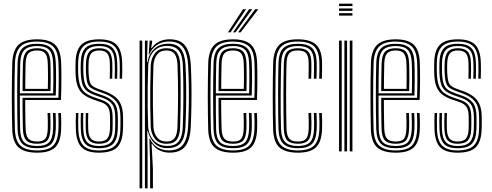

<svg xmlns="http://www.w3.org/2000/svg" viewBox="-20 -820 2665 1040"><path d="M181.5 7Q113.8 7 81.3 -20.9Q48.8 -48.9 46.3 -118.4Q45.3 -153.8 44.7 -199.9Q44 -246 44 -295.9Q44 -345.7 44.7 -393.5Q45.3 -441.3 46.5 -480Q49.2 -547.6 80.4 -577.3Q111.6 -607 180.7 -607Q245.6 -607 276.9 -579.1Q308.2 -551.1 311.1 -482.1Q311.7 -468.3 312.1 -447.1Q312.5 -425.9 312.5 -399.2Q312.6 -372.4 312.1 -341.7Q311.6 -311 310.1 -278.3H116.5Q116.6 -250.1 116.8 -223.3Q117.1 -196.5 117.5 -171.5Q118 -146.5 118.7 -123.3Q120 -84.7 133.6 -69Q147.3 -53.4 181.5 -53.4Q212.6 -53.4 224.8 -67.9Q236.9 -82.4 238.7 -121.9Q239.4 -137.4 239.1 -159.8Q238.9 -182.1 237.7 -208H252.2Q253.4 -181 253.6 -159.3Q253.9 -137.6 253.2 -121.3Q251.3 -75.9 235.4 -58.6Q219.5 -41.3 181.5 -41.3Q140.2 -41.3 122.8 -59.3Q105.4 -77.3 103.9 -122Q103.4 -143.4 102.9 -172.4Q102.5 -201.4 102.2 -232.5Q102 -263.5 102 -290.3H296.3Q297.4 -320.4 297.8 -348.8Q298.2 -377.3 298.1 -402.5Q298 -427.6 297.6 -447.9Q297.2 -468.2 296.6 -481.8Q293.8 -546 265.3 -570.4Q236.7 -594.9 180.7 -594.9Q117.7 -594.9 90.5 -567.4Q63.3 -539.9 61 -479.3Q59.7 -439.9 59.1 -392.6Q58.5 -345.3 58.5 -296.2Q58.5 -247.2 59.2 -201.5Q59.8 -155.8 60.7 -119.5Q62.9 -56.4 91.5 -30.7Q120.1 -5.1 181.5 -5.1Q241.7 -5.1 267.7 -30.8Q293.8 -56.6 296.6 -119.1Q297.1 -130.3 297.2 -144.7Q297.3 -159.1 296.9 -175.3Q296.5 -191.6 295.6 -208H310.1Q311.3 -185.8 311.7 -161.8Q312.1 -137.7 311.1 -118.5Q308.2 -50.4 278.6 -21.7Q249 7 181.5 7ZM181.5 -17.1Q126.5 -17.1 101.9 -40.2Q77.3 -63.3 75.2 -120.1Q74 -158.4 73.5 -205.6Q73 -252.7 73 -302.1Q73 -351.5 73.6 -397.2Q74.2 -442.9 75.3 -478.1Q77.5 -536.3 102.7 -559.6Q127.9 -582.9 180.7 -582.9Q230.3 -582.9 255 -561Q279.7 -539.1 282.1 -481.2Q282.9 -466.1 283.4 -439.4Q283.9 -412.6 283.7 -377.6Q283.5 -342.7 282.1 -302.4H87.6Q87.5 -250.4 87.8 -209.6Q88.1 -168.9 89 -121.1Q89.8 -71.5 110.3 -50.3Q130.8 -29.2 181.5 -29.2Q226.2 -29.2 245.7 -48.9Q265.2 -68.6 267.6 -120.2Q268.3 -137 268.1 -159.6Q267.8 -182.1 266.6 -208H281.1Q282.3 -183.4 282.6 -160.5Q282.9 -137.6 282.1 -119.7Q279.5 -62.7 257.1 -39.9Q234.7 -17.1 181.5 -17.1ZM87.6 -314.5H267.9Q269 -349.5 269 -382.1Q269.1 -414.6 268.7 -440.4Q268.4 -466.2 267.6 -480.7Q265.5 -531.9 244.6 -551.3Q223.7 -570.8 180.7 -570.8Q135 -570.8 113.3 -550.3Q91.6 -529.8 89.7 -477.5Q88.9 -449.7 88.4 -404.7Q87.9 -359.6 87.6 -314.5ZM102.1 -326.6Q102.3 -348.2 102.5 -373.2Q102.6 -398.3 103.1 -424.7Q103.6 -451.1 104.2 -476.7Q105.9 -522.4 123.6 -540.5Q141.2 -558.7 180.7 -558.7Q218.4 -558.7 234.9 -541.1Q251.4 -523.5 253.2 -479.7Q253.7 -467.7 254.1 -445Q254.6 -422.4 254.5 -392.1Q254.5 -361.8 253.5 -326.6ZM116.8 -338.7H239.1Q239.9 -369.6 240 -397.6Q240 -425.6 239.6 -447Q239.1 -468.4 238.7 -479.3Q237 -517.4 223.7 -532Q210.5 -546.6 180.7 -546.6Q148.1 -546.6 134.1 -531.1Q120 -515.6 118.7 -476.2Q118.3 -455.6 117.8 -433.8Q117.4 -412.1 117.1 -388.5Q116.9 -364.9 116.8 -338.7Z M515.1 7Q451.2 7 422.2 -22Q393.2 -51 390.9 -118.5Q390.3 -140.2 390.2 -163.5Q390 -186.8 391.3 -208H404.6Q403.6 -187.7 403.6 -163.4Q403.7 -139 404.2 -119.2Q406.2 -58 432 -31.5Q457.8 -5.1 515.1 -5.1Q577.5 -5.1 603.7 -31.8Q630 -58.5 631.8 -116.9Q632.4 -129.3 632.5 -139.8Q632.6 -150.4 632.5 -161Q632.4 -171.7 632.4 -184.2Q632.4 -241.4 610.3 -269.6Q588.2 -297.9 543 -314.1L505.7 -327.5Q483.3 -335.6 470.8 -345.2Q458.4 -354.8 452.8 -373.1Q447.3 -391.4 445.7 -425.4Q445.1 -438.3 445 -451.1Q445 -463.9 445.7 -479.3Q447.8 -521.8 463.9 -540.3Q480.1 -558.7 517.9 -558.7Q553.4 -558.7 570.2 -541Q586.9 -523.2 588.2 -480.1Q588.7 -466.3 588.8 -443.4Q588.9 -420.5 587.8 -393.4H574.4Q575.5 -419.5 575.4 -441Q575.4 -462.5 574.9 -479.5Q573.9 -516.1 560.3 -531.4Q546.7 -546.6 517.9 -546.6Q487.6 -546.6 474.4 -531Q461.2 -515.4 459.8 -479.3Q459.3 -464.7 459.2 -453.3Q459.1 -441.9 459.8 -425.4Q461.2 -394.5 466.1 -378.3Q471 -362.1 481.5 -354.1Q492.1 -346.1 509.9 -339.4L546.6 -325.9Q576.8 -315 599.2 -299Q621.7 -282.9 634.1 -255.9Q646.5 -228.9 646.5 -184.2Q646.5 -171.6 646.6 -160.9Q646.7 -150.2 646.6 -139.7Q646.5 -129.2 645.9 -116.7Q643.9 -53.3 615.2 -23.1Q586.4 7 515.1 7ZM515.1 -17.1Q463.3 -17.1 441.4 -41.7Q419.5 -66.4 417.8 -119.7Q417.3 -140.4 417 -161.5Q416.7 -182.5 418 -208H431.5Q430.1 -182.2 430.5 -159.4Q430.8 -136.7 431.1 -120.2Q432.7 -71.5 452.1 -50.4Q471.6 -29.2 515.1 -29.2Q563.7 -29.2 582.9 -51.1Q602 -72.9 603.6 -117.3Q604.4 -135.9 604.3 -150.7Q604.2 -165.5 604.2 -184.2Q604.2 -232.5 587.5 -255.3Q570.7 -278 535.8 -290.1L497.4 -303.5Q468.8 -313.6 451.8 -326.5Q434.9 -339.4 427 -362.3Q419.2 -385.2 417.5 -425.2Q416.8 -442.5 417 -453.8Q417.3 -465 417.5 -479.5Q418.5 -533.6 441 -558.3Q463.6 -582.9 517.9 -582.9Q568.4 -582.9 590.8 -559.4Q613.2 -535.9 614.8 -481.4Q615.3 -463.4 615.6 -442.1Q615.8 -420.8 614.6 -393.4H601.1Q602.4 -422.1 602.2 -443.4Q602 -464.7 601.5 -481.3Q600.1 -530.1 580.2 -550.4Q560.2 -570.8 517.9 -570.8Q471.8 -570.8 452.1 -549.2Q432.4 -527.6 431.6 -479.5Q431.4 -464.3 431.1 -453.4Q430.9 -442.6 431.6 -425.2Q433.3 -386.9 440.5 -366.2Q447.7 -345.6 462.5 -334.8Q477.2 -324 501.5 -315.4L539.4 -302Q579.7 -287.9 599 -262.5Q618.3 -237.2 618.3 -184.2Q618.3 -165.5 618.4 -150.5Q618.5 -135.5 617.7 -117.1Q615.9 -65.5 593.3 -41.3Q570.7 -17.1 515.1 -17.1ZM515.1 -41.3Q479.8 -41.3 462.8 -59.3Q445.7 -77.3 444.4 -121Q444.1 -139.3 443.9 -161.9Q443.6 -184.4 444.8 -208H458.1Q457.1 -188.1 457.2 -165.3Q457.3 -142.5 457.8 -121.8Q458.7 -85.2 472.2 -69.3Q485.7 -53.4 515.1 -53.4Q548.1 -53.4 561 -69.5Q574 -85.6 575.4 -117.7Q576.4 -135.7 576.2 -150.6Q576 -165.5 576 -184.2Q576 -224 564 -241Q551.9 -258 528.4 -266.2L488.8 -279.8Q457 -290.7 435.2 -306.2Q413.3 -321.7 401.8 -349.6Q390.3 -377.5 389.3 -425Q388.7 -443.5 388.9 -456.5Q389.1 -469.5 389.3 -479.7Q390.3 -546.9 419.6 -576.9Q448.9 -607 517.9 -607Q581.8 -607 610.6 -578.3Q639.4 -549.5 641.7 -482.5Q642.2 -464.1 642.3 -440Q642.4 -415.9 641.3 -393.4H628Q629 -414.3 629 -438.4Q628.9 -462.4 628.4 -481.8Q626.3 -542.4 600.6 -568.7Q574.9 -594.9 517.9 -594.9Q456.4 -594.9 430.4 -567.6Q404.4 -540.3 403.4 -479.7Q403.2 -464.5 402.9 -453.4Q402.7 -442.2 403.4 -425Q405.1 -381.5 414.4 -356.3Q423.7 -331 442.9 -316.7Q462.2 -302.3 493.1 -291.7L532 -278.2Q565.3 -266.7 577.7 -245.5Q590.1 -224.3 590.1 -184.2Q590.1 -173.7 590.2 -163.2Q590.3 -152.6 590.2 -141.4Q590.1 -130.2 589.5 -117.5Q588.1 -78.3 571.6 -59.8Q555.2 -41.3 515.1 -41.3Z M793 200V53.6L788.9 -68.2H792.8Q806 -37.7 833.2 -21.5Q860.4 -5.3 893.3 -5.3Q949.2 -5.3 972.3 -38Q995.4 -70.7 998.6 -129.7Q1001.6 -190.5 1002.6 -246.7Q1003.5 -302.8 1002.7 -357.6Q1001.8 -412.3 999 -469Q995.5 -531.1 972 -563.2Q948.5 -595.2 895.2 -595.2Q857.5 -595.2 829.3 -575.6Q801.1 -556 789 -526H785.6L790.4 -600H804.2L804.2 -593.3L798.9 -559.8H802Q816.5 -582.1 842 -594.7Q867.5 -607.2 898.1 -607.2Q955.6 -607.2 982.4 -573.2Q1009.3 -539.3 1013.5 -469.1Q1016.3 -415.9 1017 -360.7Q1017.8 -305.4 1016.8 -248Q1015.9 -190.6 1013.1 -130.3Q1009.3 -60.8 982.9 -27Q956.4 6.8 898.2 6.8Q869 6.8 843.9 -5.5Q818.8 -17.8 804.5 -40.6H801.1L808.3 94.3V200ZM736 200V-600H750.5V200ZM765 200V-600H779.5L776 -484.2L779.4 -484.2Q786.1 -528.1 815.8 -555.7Q845.4 -583.2 891.6 -583.2Q937.4 -583.2 959.4 -555.4Q981.4 -527.5 984.7 -468.8Q987.6 -413.5 988.3 -358.9Q989 -304.3 988.1 -247.8Q987.1 -191.3 984.3 -129.8Q981.6 -74.7 959.6 -46.5Q937.7 -18.3 888 -17.5Q844.8 -17 817.4 -43.3Q790 -69.7 781 -110.3H777.7L779.5 6.4V200ZM885.7 -29.6Q930.9 -29.6 949.3 -55.8Q967.8 -81.9 969.8 -128.8Q973 -210.8 973.4 -294Q973.8 -377.3 970.4 -467.8Q968.2 -521.4 948.1 -546.3Q928 -571.2 885 -571.2Q851.6 -571.2 829.4 -555.9Q807.1 -540.6 795.5 -516.2Q784 -491.8 782.8 -464.3Q780.8 -403.2 780 -345.8Q779.2 -288.4 779.9 -235.3Q780.6 -182.3 782.6 -134Q784.1 -107.5 795.8 -83.6Q807.4 -59.7 829.9 -44.7Q852.3 -29.6 885.7 -29.6ZM883.7 -41.2Q839.8 -41.2 819 -68.5Q798.2 -95.8 796.5 -133.6Q794.6 -185.6 793.9 -239.9Q793.2 -294.3 793.9 -350.6Q794.7 -406.8 796.6 -464.2Q798.3 -504.6 819.2 -531.6Q840.1 -558.7 881.6 -558.7Q919.9 -558.7 937.1 -536.2Q954.4 -513.8 956 -468.6Q958.1 -411 958.5 -356.1Q959 -301.1 958.2 -245.4Q957.5 -189.7 955.6 -130.2Q954 -85.8 937.6 -63.5Q921.1 -41.2 883.7 -41.2ZM883.5 -53.4Q912.4 -53.4 926 -72.1Q939.5 -90.9 941.1 -130.6Q944.3 -219.2 944.5 -299.1Q944.6 -379 941.5 -468.6Q940.2 -507.2 926.3 -526.9Q912.5 -546.6 881.4 -546.6Q846.3 -546.6 829.5 -522.5Q812.7 -498.3 811 -464.1Q809.1 -411.3 808.3 -355.9Q807.6 -300.4 808.3 -244.4Q809 -188.3 811 -133.6Q812.6 -100.2 830.1 -76.8Q847.6 -53.4 883.5 -53.4Z M1243 7Q1175.3 7 1142.8 -20.9Q1110.3 -48.9 1107.8 -118.4Q1106.8 -153.8 1106.2 -199.9Q1105.5 -246 1105.5 -295.9Q1105.5 -345.7 1106.2 -393.5Q1106.8 -441.3 1108 -480Q1110.7 -547.6 1141.9 -577.3Q1173.1 -607 1242.2 -607Q1307.1 -607 1338.4 -579.1Q1369.7 -551.1 1372.6 -482.1Q1373.2 -468.3 1373.6 -447.1Q1374 -425.9 1374 -399.2Q1374.1 -372.4 1373.6 -341.7Q1373.1 -311 1371.6 -278.3H1178Q1178.1 -250.1 1178.3 -223.3Q1178.6 -196.5 1179 -171.5Q1179.5 -146.5 1180.2 -123.3Q1181.5 -84.7 1195.1 -69Q1208.8 -53.4 1243 -53.4Q1274.1 -53.4 1286.3 -67.9Q1298.4 -82.4 1300.2 -121.9Q1300.9 -137.4 1300.6 -159.8Q1300.4 -182.1 1299.2 -208H1313.7Q1314.9 -181 1315.1 -159.3Q1315.4 -137.6 1314.7 -121.3Q1312.8 -75.9 1296.9 -58.6Q1281 -41.3 1243 -41.3Q1201.7 -41.3 1184.3 -59.3Q1166.9 -77.3 1165.4 -122Q1164.9 -143.4 1164.4 -172.4Q1164 -201.4 1163.7 -232.5Q1163.5 -263.5 1163.5 -290.3H1357.8Q1358.9 -320.4 1359.3 -348.8Q1359.7 -377.3 1359.6 -402.5Q1359.5 -427.6 1359.1 -447.9Q1358.7 -468.2 1358.1 -481.8Q1355.3 -546 1326.8 -570.4Q1298.2 -594.9 1242.2 -594.9Q1179.2 -594.9 1152 -567.4Q1124.8 -539.9 1122.5 -479.3Q1121.2 -439.9 1120.6 -392.6Q1120 -345.3 1120 -296.2Q1120 -247.2 1120.7 -201.5Q1121.3 -155.8 1122.2 -119.5Q1124.4 -56.4 1153 -30.7Q1181.6 -5.1 1243 -5.1Q1303.2 -5.1 1329.2 -30.8Q1355.3 -56.6 1358.1 -119.1Q1358.6 -130.3 1358.7 -144.7Q1358.8 -159.1 1358.4 -175.3Q1358 -191.6 1357.1 -208H1371.6Q1372.8 -185.8 1373.2 -161.8Q1373.6 -137.7 1372.6 -118.5Q1369.7 -50.4 1340.1 -21.7Q1310.5 7 1243 7ZM1243 -17.1Q1188 -17.1 1163.4 -40.2Q1138.8 -63.3 1136.7 -120.1Q1135.5 -158.4 1135 -205.6Q1134.5 -252.7 1134.5 -302.1Q1134.5 -351.5 1135.1 -397.2Q1135.7 -442.9 1136.8 -478.1Q1139 -536.3 1164.2 -559.6Q1189.4 -582.9 1242.2 -582.9Q1291.8 -582.9 1316.5 -561Q1341.2 -539.1 1343.6 -481.2Q1344.4 -466.1 1344.9 -439.4Q1345.4 -412.6 1345.2 -377.6Q1345 -342.7 1343.6 -302.4H1149.1Q1149 -250.4 1149.3 -209.6Q1149.6 -168.9 1150.5 -121.1Q1151.3 -71.5 1171.8 -50.3Q1192.3 -29.2 1243 -29.2Q1287.7 -29.2 1307.2 -48.9Q1326.7 -68.6 1329.1 -120.2Q1329.8 -137 1329.6 -159.6Q1329.3 -182.1 1328.1 -208H1342.6Q1343.8 -183.4 1344.1 -160.5Q1344.4 -137.6 1343.6 -119.7Q1341 -62.7 1318.6 -39.9Q1296.2 -17.1 1243 -17.1ZM1149.1 -314.5H1329.4Q1330.5 -349.5 1330.5 -382.1Q1330.6 -414.6 1330.2 -440.4Q1329.9 -466.2 1329.1 -480.7Q1327 -531.9 1306.1 -551.3Q1285.2 -570.8 1242.2 -570.8Q1196.5 -570.8 1174.8 -550.3Q1153.1 -529.8 1151.2 -477.5Q1150.4 -449.7 1149.9 -404.7Q1149.4 -359.6 1149.1 -314.5ZM1163.6 -326.6Q1163.8 -348.2 1164 -373.2Q1164.1 -398.3 1164.6 -424.7Q1165.1 -451.1 1165.7 -476.7Q1167.4 -522.4 1185.1 -540.5Q1202.7 -558.7 1242.2 -558.7Q1279.9 -558.7 1296.4 -541.1Q1312.9 -523.5 1314.7 -479.7Q1315.2 -467.7 1315.6 -445Q1316.1 -422.4 1316 -392.1Q1316 -361.8 1315 -326.6ZM1178.3 -338.7H1300.6Q1301.4 -369.6 1301.5 -397.6Q1301.5 -425.6 1301.1 -447Q1300.6 -468.4 1300.2 -479.3Q1298.5 -517.4 1285.2 -532Q1272 -546.6 1242.2 -546.6Q1209.6 -546.6 1195.6 -531.1Q1181.5 -515.6 1180.2 -476.2Q1179.8 -455.6 1179.3 -433.8Q1178.9 -412.1 1178.6 -388.5Q1178.4 -364.9 1178.3 -338.7ZM1214.9 -645 1296.3 -770.2H1313.2L1228.8 -645ZM1269.3 -645 1362.3 -770.2H1379.2L1283.4 -645ZM1242.1 -645 1329.3 -770.2H1346.2L1256 -645Z M1593.6 7Q1527 7 1494.5 -20.8Q1462 -48.7 1459.5 -118.4Q1458.5 -153.8 1457.9 -199.9Q1457.3 -246 1457.3 -295.9Q1457.3 -345.7 1457.9 -393.5Q1458.5 -441.3 1459.7 -480Q1462.4 -547.8 1493.2 -577.4Q1523.9 -607 1592.8 -607Q1659.7 -607 1691.2 -579Q1722.7 -550.9 1724.4 -482.5Q1724.7 -464.4 1724.6 -440.2Q1724.5 -416 1723.4 -393.5H1708.9Q1710 -414.3 1710.2 -438.1Q1710.4 -462 1709.9 -482Q1708.3 -542.8 1681.2 -568.9Q1654.2 -594.9 1592.8 -594.9Q1530.4 -594.9 1503.5 -567.7Q1476.6 -540.5 1474.2 -479.3Q1473 -439.7 1472.4 -392.5Q1471.8 -345.3 1471.8 -296.2Q1471.8 -247.1 1472.4 -201.5Q1473 -155.9 1474 -119.5Q1476.1 -57.3 1504.7 -31.2Q1533.3 -5.1 1593.6 -5.1Q1654.1 -5.1 1680.8 -31.2Q1707.5 -57.4 1709.9 -118.9Q1710.6 -138.2 1710.5 -158.8Q1710.4 -179.4 1708.9 -208H1723.4Q1724.7 -185 1725 -164.1Q1725.3 -143.2 1724.4 -118.5Q1721.7 -51.4 1691.7 -22.2Q1661.8 7 1593.6 7ZM1593.6 -17.1Q1539.8 -17.1 1515 -41.2Q1490.2 -65.4 1488.5 -120.1Q1487.5 -158.4 1486.9 -205.7Q1486.3 -252.9 1486.3 -302.3Q1486.3 -351.8 1486.9 -397.4Q1487.5 -443.1 1488.5 -478.3Q1490.7 -537.6 1516 -560.3Q1541.3 -582.9 1592.8 -582.9Q1646.1 -582.9 1670.1 -560Q1694.1 -537 1695.4 -481.5Q1695.7 -464 1695.6 -441.2Q1695.5 -418.5 1694.4 -393.5H1679.9Q1681 -419.5 1681.1 -442.5Q1681.2 -465.4 1680.9 -481.1Q1679.9 -531.8 1658.9 -551.3Q1637.9 -570.8 1592.8 -570.8Q1548.4 -570.8 1526.6 -551Q1504.8 -531.2 1503 -477.5Q1502.1 -448.8 1501.4 -405.6Q1500.7 -362.3 1500.4 -312.5Q1500.1 -262.7 1500.5 -213.4Q1500.9 -164.1 1502.2 -123.2Q1504 -70.4 1525.5 -49.8Q1547.1 -29.2 1593.6 -29.2Q1638.5 -29.2 1658.7 -49.2Q1678.9 -69.2 1680.9 -119.6Q1681.6 -137.7 1681.5 -158.3Q1681.4 -178.8 1679.9 -208H1694.4Q1695.9 -177 1696 -157.5Q1696.1 -138 1695.4 -119.5Q1692.9 -63.7 1670 -40.4Q1647.1 -17.1 1593.6 -17.1ZM1593.6 -41.3Q1554.2 -41.3 1536.4 -59.2Q1518.7 -77 1517.2 -123.5Q1516.2 -159.8 1515.7 -204.9Q1515.3 -250 1515.3 -298.2Q1515.3 -346.4 1515.9 -392.4Q1516.5 -438.4 1517.5 -476.7Q1519.2 -523.8 1536.9 -541.3Q1554.6 -558.7 1592.8 -558.7Q1631.9 -558.7 1648.9 -541.2Q1665.8 -523.7 1666.4 -480.1Q1666.7 -463 1666.7 -441.7Q1666.6 -420.4 1665.4 -393.5H1650.9Q1652.1 -420.8 1652.1 -442.2Q1652.2 -463.6 1651.9 -479.7Q1651.4 -516.2 1638.7 -531.4Q1625.9 -546.6 1592.8 -546.6Q1560.6 -546.6 1546.9 -531.4Q1533.3 -516.1 1532 -476.1Q1531 -441.9 1530.4 -398.5Q1529.8 -355.2 1529.8 -307.7Q1529.8 -260.1 1530.3 -212.8Q1530.8 -165.4 1531.9 -123.4Q1533.2 -84.7 1546.7 -69Q1560.2 -53.4 1593.6 -53.4Q1626.1 -53.4 1638.5 -68.8Q1650.9 -84.2 1651.9 -121.5Q1652.4 -140.5 1652.4 -159.3Q1652.4 -178.2 1650.9 -208H1665.4Q1666.8 -179.4 1667 -158.5Q1667.1 -137.6 1666.4 -121.1Q1664.8 -76.9 1648.6 -59.1Q1632.4 -41.3 1593.6 -41.3Z M1816.5 -787.1V-800H1889V-787.1ZM1816.5 -735.6V-748.5H1889V-735.6ZM1816.5 -761.3V-774.2H1889V-761.3ZM1874.5 0V-600H1889V0ZM1816.5 0V-600H1831V0ZM1845.5 0V-600H1860V0Z M2124.3 7Q2056.5 7 2024 -20.9Q1991.5 -48.9 1989 -118.4Q1988 -153.8 1987.4 -199.9Q1986.8 -246 1986.8 -295.9Q1986.8 -345.7 1987.4 -393.5Q1988 -441.3 1989.2 -480Q1991.9 -547.6 2023.2 -577.3Q2054.4 -607 2123.4 -607Q2188.4 -607 2219.7 -579.1Q2251 -551.1 2253.9 -482.1Q2254.5 -468.3 2254.8 -447.1Q2255.2 -425.9 2255.3 -399.2Q2255.4 -372.4 2254.8 -341.7Q2254.3 -311 2252.9 -278.3H2059.3Q2059.3 -250.1 2059.6 -223.3Q2059.8 -196.5 2060.3 -171.5Q2060.8 -146.5 2061.4 -123.3Q2062.7 -84.7 2076.4 -69Q2090.1 -53.4 2124.3 -53.4Q2155.3 -53.4 2167.5 -67.9Q2179.7 -82.4 2181.4 -121.9Q2182.1 -137.4 2181.9 -159.8Q2181.6 -182.1 2180.4 -208H2194.9Q2196.1 -181 2196.4 -159.3Q2196.6 -137.6 2195.9 -121.3Q2194.1 -75.9 2178.2 -58.6Q2162.3 -41.3 2124.3 -41.3Q2082.9 -41.3 2065.5 -59.3Q2048.2 -77.3 2046.7 -122Q2046.2 -143.4 2045.7 -172.4Q2045.2 -201.4 2045 -232.5Q2044.8 -263.5 2044.8 -290.3H2239Q2240.2 -320.4 2240.5 -348.8Q2240.9 -377.3 2240.8 -402.5Q2240.7 -427.6 2240.3 -447.9Q2240 -468.2 2239.4 -481.8Q2236.6 -546 2208 -570.4Q2179.5 -594.9 2123.4 -594.9Q2060.5 -594.9 2033.3 -567.4Q2006.1 -539.9 2003.7 -479.3Q2002.5 -439.9 2001.9 -392.6Q2001.3 -345.3 2001.3 -296.2Q2001.3 -247.2 2001.9 -201.5Q2002.5 -155.8 2003.5 -119.5Q2005.7 -56.4 2034.3 -30.7Q2062.8 -5.1 2124.3 -5.1Q2184.4 -5.1 2210.5 -30.8Q2236.6 -56.6 2239.4 -119.1Q2239.9 -130.3 2239.9 -144.7Q2240 -159.1 2239.6 -175.3Q2239.3 -191.6 2238.4 -208H2252.9Q2254 -185.8 2254.4 -161.8Q2254.8 -137.7 2253.9 -118.5Q2251 -50.4 2221.3 -21.7Q2191.7 7 2124.3 7ZM2124.3 -17.1Q2069.2 -17.1 2044.6 -40.2Q2020 -63.3 2018 -120.1Q2016.8 -158.4 2016.3 -205.6Q2015.8 -252.7 2015.8 -302.1Q2015.8 -351.5 2016.4 -397.2Q2017 -442.9 2018 -478.1Q2020.2 -536.3 2045.4 -559.6Q2070.6 -582.9 2123.4 -582.9Q2173 -582.9 2197.7 -561Q2222.4 -539.1 2224.9 -481.2Q2225.7 -466.1 2226.1 -439.4Q2226.6 -412.6 2226.4 -377.6Q2226.2 -342.7 2224.9 -302.4H2030.3Q2030.3 -250.4 2030.6 -209.6Q2030.9 -168.9 2031.7 -121.1Q2032.5 -71.5 2053 -50.3Q2073.5 -29.2 2124.3 -29.2Q2169 -29.2 2188.5 -48.9Q2208 -68.6 2210.4 -120.2Q2211.1 -137 2210.8 -159.6Q2210.6 -182.1 2209.4 -208H2223.9Q2225 -183.4 2225.3 -160.5Q2225.6 -137.6 2224.9 -119.7Q2222.2 -62.7 2199.8 -39.9Q2177.4 -17.1 2124.3 -17.1ZM2030.4 -314.5H2210.7Q2211.7 -349.5 2211.8 -382.1Q2211.9 -414.6 2211.5 -440.4Q2211.1 -466.2 2210.4 -480.7Q2208.2 -531.9 2187.3 -551.3Q2166.5 -570.8 2123.4 -570.8Q2077.7 -570.8 2056 -550.3Q2034.3 -529.8 2032.5 -477.5Q2031.6 -449.7 2031.1 -404.7Q2030.6 -359.6 2030.4 -314.5ZM2044.8 -326.6Q2045.1 -348.2 2045.2 -373.2Q2045.4 -398.3 2045.9 -424.7Q2046.3 -451.1 2047 -476.7Q2048.7 -522.4 2066.3 -540.5Q2084 -558.7 2123.4 -558.7Q2161.2 -558.7 2177.6 -541.1Q2194.1 -523.5 2195.9 -479.7Q2196.4 -467.7 2196.9 -445Q2197.4 -422.4 2197.3 -392.1Q2197.2 -361.8 2196.2 -326.6ZM2059.6 -338.7H2181.9Q2182.7 -369.6 2182.7 -397.6Q2182.8 -425.6 2182.3 -447Q2181.9 -468.4 2181.4 -479.3Q2179.7 -517.4 2166.5 -532Q2153.3 -546.6 2123.4 -546.6Q2090.9 -546.6 2076.8 -531.1Q2062.8 -515.6 2061.5 -476.2Q2061 -455.6 2060.6 -433.8Q2060.1 -412.1 2059.9 -388.5Q2059.6 -364.9 2059.6 -338.7Z M2457.8 7Q2393.9 7 2364.9 -22Q2336 -51 2333.6 -118.5Q2333.1 -140.2 2332.9 -163.5Q2332.7 -186.8 2334 -208H2347.4Q2346.3 -187.7 2346.4 -163.4Q2346.4 -139 2347 -119.2Q2349 -58 2374.8 -31.5Q2400.6 -5.1 2457.8 -5.1Q2520.2 -5.1 2546.5 -31.8Q2572.8 -58.5 2574.6 -116.9Q2575.2 -129.3 2575.3 -139.8Q2575.4 -150.4 2575.3 -161Q2575.2 -171.7 2575.2 -184.2Q2575.2 -241.4 2553 -269.6Q2530.9 -297.9 2485.7 -314.1L2448.5 -327.5Q2426.1 -335.6 2413.6 -345.2Q2401.1 -354.8 2395.6 -373.1Q2390.1 -391.4 2388.4 -425.4Q2387.8 -438.3 2387.8 -451.1Q2387.7 -463.9 2388.4 -479.3Q2390.5 -521.8 2406.7 -540.3Q2422.8 -558.7 2460.7 -558.7Q2496.1 -558.7 2512.9 -541Q2529.7 -523.2 2530.9 -480.1Q2531.4 -466.3 2531.5 -443.4Q2531.6 -420.5 2530.5 -393.4H2517.2Q2518.3 -419.5 2518.2 -441Q2518.1 -462.5 2517.6 -479.5Q2516.7 -516.1 2503.1 -531.4Q2489.4 -546.6 2460.7 -546.6Q2430.4 -546.6 2417.1 -531Q2403.9 -515.4 2402.5 -479.3Q2402 -464.7 2401.9 -453.3Q2401.8 -441.9 2402.5 -425.4Q2403.9 -394.5 2408.8 -378.3Q2413.8 -362.1 2424.3 -354.1Q2434.8 -346.1 2452.6 -339.4L2489.4 -325.9Q2519.6 -315 2542 -299Q2564.4 -282.9 2576.8 -255.9Q2589.3 -228.9 2589.3 -184.2Q2589.3 -171.6 2589.4 -160.9Q2589.5 -150.2 2589.4 -139.7Q2589.3 -129.2 2588.7 -116.7Q2586.7 -53.3 2557.9 -23.1Q2529.2 7 2457.8 7ZM2457.8 -17.1Q2406 -17.1 2384.1 -41.7Q2362.2 -66.4 2360.5 -119.7Q2360 -140.4 2359.7 -161.5Q2359.5 -182.5 2360.7 -208H2374.3Q2372.9 -182.2 2373.2 -159.4Q2373.6 -136.7 2373.9 -120.2Q2375.4 -71.5 2394.9 -50.4Q2414.3 -29.2 2457.8 -29.2Q2506.5 -29.2 2525.6 -51.1Q2544.8 -72.9 2546.4 -117.3Q2547.2 -135.9 2547.1 -150.7Q2547 -165.5 2547 -184.2Q2547 -232.5 2530.2 -255.3Q2513.5 -278 2478.5 -290.1L2440.1 -303.5Q2411.5 -313.6 2394.6 -326.5Q2377.6 -339.4 2369.8 -362.3Q2361.9 -385.2 2360.2 -425.2Q2359.6 -442.5 2359.8 -453.8Q2360 -465 2360.2 -479.5Q2361.2 -533.6 2383.8 -558.3Q2406.4 -582.9 2460.7 -582.9Q2511.1 -582.9 2533.5 -559.4Q2555.9 -535.9 2557.6 -481.4Q2558.1 -463.4 2558.3 -442.1Q2558.6 -420.8 2557.4 -393.4H2543.8Q2545.2 -422.1 2545 -443.4Q2544.8 -464.7 2544.2 -481.3Q2542.9 -530.1 2522.9 -550.4Q2502.9 -570.8 2460.7 -570.8Q2414.5 -570.8 2394.8 -549.2Q2375.1 -527.6 2374.3 -479.5Q2374.1 -464.3 2373.9 -453.4Q2373.7 -442.6 2374.3 -425.2Q2376 -386.9 2383.2 -366.2Q2390.5 -345.6 2405.2 -334.8Q2420 -324 2444.2 -315.4L2482.2 -302Q2522.5 -287.9 2541.8 -262.5Q2561.1 -237.2 2561.1 -184.2Q2561.1 -165.5 2561.2 -150.5Q2561.3 -135.5 2560.5 -117.1Q2558.7 -65.5 2536.1 -41.3Q2513.5 -17.1 2457.8 -17.1ZM2457.8 -41.3Q2422.6 -41.3 2405.5 -59.3Q2388.5 -77.3 2387.2 -121Q2386.9 -139.3 2386.6 -161.9Q2386.4 -184.4 2387.6 -208H2400.9Q2399.9 -188.1 2400 -165.3Q2400 -142.5 2400.5 -121.8Q2401.5 -85.2 2415 -69.3Q2428.4 -53.4 2457.8 -53.4Q2490.8 -53.4 2503.8 -69.5Q2516.8 -85.6 2518.2 -117.7Q2519.2 -135.7 2519 -150.6Q2518.8 -165.5 2518.8 -184.2Q2518.8 -224 2506.7 -241Q2494.7 -258 2471.1 -266.2L2431.5 -279.8Q2399.8 -290.7 2377.9 -306.2Q2356.1 -321.7 2344.6 -349.6Q2333 -377.5 2332 -425Q2331.4 -443.5 2331.6 -456.5Q2331.8 -469.5 2332 -479.7Q2333 -546.9 2362.3 -576.9Q2391.6 -607 2460.7 -607Q2524.5 -607 2553.3 -578.3Q2582.1 -549.5 2584.4 -482.5Q2585 -464.1 2585.1 -440Q2585.2 -415.9 2584 -393.4H2570.7Q2571.8 -414.3 2571.7 -438.4Q2571.7 -462.4 2571.1 -481.8Q2569.1 -542.4 2543.4 -568.7Q2517.6 -594.9 2460.7 -594.9Q2399.2 -594.9 2373.1 -567.6Q2347.1 -540.3 2346.1 -479.7Q2345.9 -464.5 2345.7 -453.4Q2345.5 -442.2 2346.1 -425Q2347.8 -381.5 2357.1 -356.3Q2366.4 -331 2385.7 -316.7Q2404.9 -302.3 2435.8 -291.7L2474.8 -278.2Q2508 -266.7 2520.4 -245.5Q2532.9 -224.3 2532.9 -184.2Q2532.9 -173.7 2533 -163.2Q2533.1 -152.6 2533 -141.4Q2532.9 -130.2 2532.3 -117.5Q2530.9 -78.3 2514.4 -59.8Q2497.9 -41.3 2457.8 -41.3Z"/></svg>

Font: Big Shoulders Inline Thin
Style: Regular
Weight: 100
Designer: Patric King
Foundry: XO Type Co
Version: Version 2.002